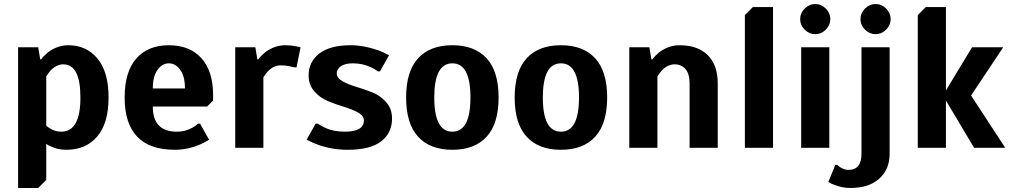

<svg xmlns="http://www.w3.org/2000/svg" viewBox="-20 -735 5025 955"><path d="M70 200V-500H170L180 -440H185Q195 -455 219 -475Q266 -510 320 -510Q410 -510 465 -443.5Q520 -377 520 -250Q520 -122 463.5 -56Q407 10 310 10Q269 10 237 -5Q220 -11 210 -20V160L170 200ZM285 -80Q380 -80 380 -250Q380 -415 295 -415Q262 -415 232 -385Q222 -373 210 -355V-110Q220 -101 231 -95Q255 -80 285 -80Z M850 10Q600 10 600 -250Q600 -378 658 -444Q716 -510 820 -510Q923 -510 981.5 -446Q1040 -382 1040 -260V-235L1010 -205H740Q740 -80 860 -80Q902 -80 937 -100Q951 -107 965 -120H975L1020 -40Q992 -23 972 -15Q912 10 850 10ZM740 -295H900Q900 -355 876.5 -387.5Q853 -420 820 -420Q787 -420 763.5 -387.5Q740 -355 740 -295Z M1150 0V-500H1250L1260 -440H1265Q1275 -455 1299 -475Q1346 -510 1400 -510Q1426 -510 1451 -505Q1467 -501 1475 -500L1455 -400H1445Q1436 -401 1423 -405Q1401 -410 1375 -410Q1342 -410 1312 -380Q1302 -368 1290 -350V0Z M1710 10Q1631 10 1562 -15Q1536 -24 1505 -40L1550 -120H1560Q1579 -108 1596 -100Q1638 -80 1695 -80Q1790 -80 1790 -136Q1790 -159 1761.5 -175Q1733 -191 1693 -203Q1653 -215 1612.5 -231.5Q1572 -248 1543.5 -280.5Q1515 -313 1515 -360Q1515 -427 1568 -468.5Q1621 -510 1725 -510Q1788 -510 1861 -485Q1886 -476 1915 -460L1870 -380H1860Q1842 -393 1826 -400Q1784 -420 1735 -420Q1696 -420 1675.5 -405.5Q1655 -391 1655 -370Q1655 -347 1683.5 -331Q1712 -315 1752.5 -303Q1793 -291 1833 -275Q1873 -259 1901.5 -226Q1930 -193 1930 -146Q1930 -74 1876 -32Q1822 10 1710 10Z M2400.5 -55Q2341 10 2230 10Q2119 10 2059.5 -55Q2000 -120 2000 -250Q2000 -380 2059.5 -445Q2119 -510 2230 -510Q2341 -510 2400.5 -445Q2460 -380 2460 -250Q2460 -120 2400.5 -55ZM2140 -250Q2140 -80 2230 -80Q2320 -80 2320 -250Q2320 -420 2230 -420Q2140 -420 2140 -250Z M2940.5 -55Q2881 10 2770 10Q2659 10 2599.5 -55Q2540 -120 2540 -250Q2540 -380 2599.5 -445Q2659 -510 2770 -510Q2881 -510 2940.5 -445Q3000 -380 3000 -250Q3000 -120 2940.5 -55ZM2680 -250Q2680 -80 2770 -80Q2860 -80 2860 -250Q2860 -420 2770 -420Q2680 -420 2680 -250Z M3110 0V-500H3210L3220 -440H3225Q3235 -455 3259 -475Q3306 -510 3360 -510Q3451 -510 3500.5 -460.5Q3550 -411 3550 -320V0H3410V-320Q3410 -367 3390 -391Q3370 -415 3335 -415Q3302 -415 3272 -385Q3262 -373 3250 -355V0Z M3685 0V-660L3725 -700H3825V0Z M4087.5 -587.5Q4065 -565 4035 -565Q4005 -565 3982.5 -587.5Q3960 -610 3960 -640Q3960 -670 3982.5 -692.5Q4005 -715 4035 -715Q4065 -715 4087.5 -692.5Q4110 -670 4110 -640Q4110 -610 4087.5 -587.5ZM3965 0V-500H4105V0Z M4387.5 -587.5Q4365 -565 4335 -565Q4305 -565 4282.5 -587.5Q4260 -610 4260 -640Q4260 -670 4282.5 -692.5Q4305 -715 4335 -715Q4365 -715 4387.5 -692.5Q4410 -670 4410 -640Q4410 -610 4387.5 -587.5ZM4210 200Q4170 200 4132 185Q4113 179 4100 170L4135 85H4145Q4155 95 4161 98Q4180 110 4200 110Q4265 110 4265 30V-500H4405V30Q4405 107 4353.5 153.5Q4302 200 4210 200Z M4545 0V-660L4585 -700H4685V-285L4815 -500H4970L4810 -260L4980 0H4825L4685 -235V0Z"/></svg>

Font: Scada
Style: Bold
Weight: 700
Designer: Jovanny Lemonad
Foundry: Jovanny Lemonad
Version: Version 4.100;PS 004.100;hotconv 1.0.88;makeotf.lib2.5.64775